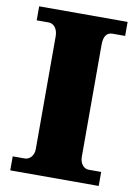

<svg xmlns="http://www.w3.org/2000/svg" viewBox="-82 -769 590 823"><g transform="rotate(10 213.0 -357.0)"><path d="M406 0V-61H351C331 -61 313 -81 313 -110V-599C313 -636 327 -653 351 -653H406V-714H21V-653H74C92 -653 113 -636 113 -600V-108C113 -78 92 -61 74 -61H21V0Z"/></g></svg>

Font: UArctic Serif Black
Style: Regular
Weight: 900
Designer: Customization by Puisto advertising & original work Monotype Design Team
Foundry: Monotype Imaging Inc.
Version: Version 2.004